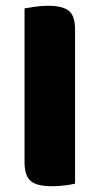

<svg xmlns="http://www.w3.org/2000/svg" viewBox="-20 -637 345 665"><path d="M65 -442H240V-1Q229 2 206 5Q183 8 159 8Q107 8 86 -10.5Q65 -29 65 -75ZM240 -211H65V-608Q77 -610 100.5 -613.5Q124 -617 146 -617Q196 -617 218 -600Q240 -583 240 -534Z"/></svg>

Font: Baloo Tamma 2 ExtraBold
Style: Regular
Weight: 800
Designer: Divya Kowshik, Shuchita Grover and Ek Type
Foundry: Ek Type
Version: Version 1.700